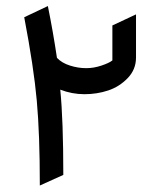

<svg xmlns="http://www.w3.org/2000/svg" viewBox="-20 -603 517 619"><path d="M256.8 -383.3H259.3Q282.2 -383.3 307.1 -391.6Q332 -399.9 342.3 -408.2V-521L418.5 -556.6V-417.5Q418.5 -378.9 391.6 -351.1Q364.7 -323.2 328.6 -311.3Q292.5 -299.3 252.2 -299.3Q211.9 -299.3 174.3 -314Q184.1 -215.8 184.1 -39.1L108.4 -4.9Q108.4 -170.9 98.6 -278.6Q88.9 -386.2 58.1 -547.4L134.3 -583.5Q151.4 -499 163.6 -416.5Q179.2 -399.9 205.6 -391.6Q231.9 -383.3 256.8 -383.3Z"/></svg>

Font: Shahab
Style: Regular
Weight: 400
Designer: Mohammad Saleh Souzanchi
Foundry: http://font-store.ir
Version: Version:0.0.2;RFB:1.2.5;Building:2016-11-27 11:18:45.721916